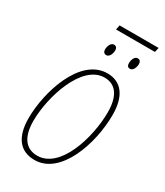

<svg xmlns="http://www.w3.org/2000/svg" viewBox="-194 -850 809 941"><g transform="rotate(30 210.5 -380.0)"><path d="M190 -744H410L416 -770H195ZM211 -611C229 -611 238 -636 238 -653C238 -667 231 -675 219 -675C201 -675 192 -650 192 -633C192 -619 199 -611 211 -611ZM345 -611C363 -611 372 -636 372 -653C372 -667 365 -675 353 -675C335 -675 327 -650 327 -633C327 -619 333 -611 345 -611ZM163 10C310 10 385 -209 385 -373C385 -480 340 -537 262 -537C108 -537 36 -301 36 -154C36 -45 82 10 163 10ZM164 -15C98 -15 63 -64 63 -154C63 -289 132 -512 260 -512C325 -512 358 -461 358 -373C358 -228 293 -15 164 -15Z"/></g></svg>

Font: Noto Sans Condensed Thin
Style: Italic
Weight: 100
Width: 3
Italic angle: -12°
Designer: Monotype Design Team
Foundry: Monotype Imaging Inc.
Version: Version 2.013